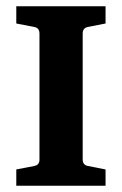

<svg xmlns="http://www.w3.org/2000/svg" viewBox="-20 -593 389 613"><path d="M317 -518 261 -507Q244 -504 244 -486V-84Q244 -66 261 -63L317 -52V0H32V-52L89 -63Q106 -66 106 -83V-486Q106 -504 89 -507L32 -518V-573H317Z"/></svg>

Font: Yrsa
Style: Bold
Weight: 700
Version: Version 2.004